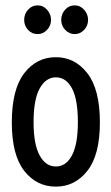

<svg xmlns="http://www.w3.org/2000/svg" viewBox="-20 -686 415 715"><path d="M188 9Q116 9 70 -50Q24 -109 24 -230Q24 -353 70 -413Q116 -473 188 -473Q259 -473 305.5 -413Q352 -353 352 -230Q352 -109 305.5 -50Q259 9 188 9ZM188 -66Q226 -66 248 -107.5Q270 -149 270 -231Q270 -316 248 -357Q226 -398 188 -398Q151 -398 128 -357Q105 -316 105 -231Q105 -149 127.5 -107.5Q150 -66 188 -66ZM120 -559Q99 -559 84.5 -574.5Q70 -590 70 -612Q70 -634 84.5 -650Q99 -666 120 -666Q141 -666 155.5 -649.5Q170 -633 170 -612Q170 -590 155 -574.5Q140 -559 120 -559ZM258 -559Q238 -559 223 -574.5Q208 -590 208 -612Q208 -634 222.5 -650Q237 -666 258 -666Q279 -666 293.5 -649.5Q308 -633 308 -612Q308 -590 293 -574.5Q278 -559 258 -559Z"/></svg>

Font: Inconsolata Condensed SemiBold
Style: Regular
Weight: 600
Width: 3
Monospace: yes
Designer: Raph Levien, Cyreal, Brenton Simpson
Foundry: Raph Levien, Cyreal, Google
Version: Version 3.100; ttfautohint (v1.8.4.7-5d5b)